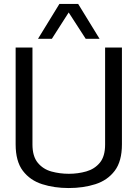

<svg xmlns="http://www.w3.org/2000/svg" viewBox="-20 -940 695 970"><path d="M59 -211V-700H144V-210Q144 -150 171 -117.5Q198 -85 240 -73.5Q282 -62 328 -62Q374 -62 416 -74Q458 -86 484.5 -118Q511 -150 511 -210V-700H596V-211Q596 -125 559.5 -77Q523 -29 462 -9.5Q401 10 327 10Q254 10 193 -9.5Q132 -29 95.5 -77Q59 -125 59 -211ZM172 -744 280 -920H375L483 -744H413L327 -877L242 -744Z"/></svg>

Font: Georama
Style: Regular
Weight: 400
Designer: Jean-Baptiste Levee
Foundry: Production Type
Version: Version 1.000